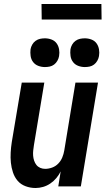

<svg xmlns="http://www.w3.org/2000/svg" viewBox="-20 -934 540 962"><path d="M158 8Q132 8 108 -1Q84 -10 68.5 -28Q53 -46 45 -70Q37 -94 34.5 -119Q32 -144 33.5 -170Q35 -196 39 -222L89 -520H202L150 -207Q148 -194 146.5 -180.5Q145 -167 146 -154Q147 -141 151 -129Q155 -117 162.5 -107.5Q170 -98 181.5 -93Q193 -88 206 -88Q224 -88 241.5 -94.5Q259 -101 272 -114.5Q285 -128 292 -145Q299 -162 302 -180L358 -520H471L385 0H272L284 -75Q275 -57 262 -41.5Q249 -26 232 -14.5Q215 -3 196 2.5Q177 8 158 8ZM405 -598Q388 -598 372 -604Q356 -610 346 -623Q336 -636 333.5 -653Q331 -670 333 -687Q335 -699 341.5 -710.5Q348 -722 358.5 -729.5Q369 -737 381 -739.5Q393 -742 405 -742Q422 -742 438 -736Q454 -730 463.5 -717Q473 -704 476 -687Q479 -670 476 -653Q474 -641 467.5 -629.5Q461 -618 451 -610.5Q441 -603 429 -600.5Q417 -598 405 -598ZM205 -598Q188 -598 172 -604Q156 -610 146 -623Q136 -636 133.5 -653Q131 -670 133 -687Q135 -699 141.5 -710.5Q148 -722 158.5 -729.5Q169 -737 181 -739.5Q193 -742 205 -742Q222 -742 238 -736Q254 -730 263.5 -717Q273 -704 276 -687Q279 -670 276 -653Q274 -641 267.5 -629.5Q261 -618 251 -610.5Q241 -603 229 -600.5Q217 -598 205 -598ZM489 -836H189L188 -914H488Z"/></svg>

Font: Iosevka Term Curly Oblique
Style: Bold
Weight: 700
Italic angle: -9°
Designer: Belleve Invis
Foundry: Belleve Invis
Version: Version 32.3.0